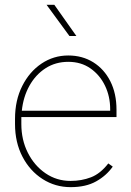

<svg xmlns="http://www.w3.org/2000/svg" viewBox="-20 -769 544 799"><path d="M273.9 9.8Q210 9.8 157.2 -23.9Q104.5 -57.6 73.5 -116.9Q42.5 -176.3 42.5 -252.9V-274.4Q42.5 -351.6 72.5 -411.1Q102.5 -470.7 152.8 -504.4Q203.1 -538.1 264.2 -538.1Q322.8 -538.1 368.2 -509.8Q413.6 -481.4 439.2 -430.7Q464.8 -379.9 464.8 -312.5V-281.7H68.8Q68.8 -278.3 68.8 -274.4V-252.9Q68.8 -187 95.9 -133.3Q123 -79.6 169.4 -47.9Q215.8 -16.1 273.9 -16.1Q319.3 -16.1 358.6 -31.2Q397.9 -46.4 430.7 -88.9L449.2 -75.7Q422.9 -38.1 380.1 -14.2Q337.4 9.8 273.9 9.8ZM264.2 -511.7Q210.9 -511.7 169.4 -484.9Q127.9 -458 102.3 -411.9Q76.7 -365.7 70.8 -308.1H438.5V-314.5Q438.5 -367.7 417 -412.4Q395.5 -457 356.4 -484.4Q317.4 -511.7 264.2 -511.7ZM206.1 -749 297.9 -619.1H269L173.8 -749Z"/></svg>

Font: Vazirmatn UI FD Thin
Style: Regular
Weight: 100
Designer: Saber Rastikerdar
Foundry: Saber Rastikerdar
Version: Version 33.003